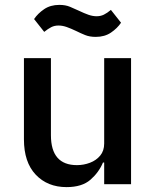

<svg xmlns="http://www.w3.org/2000/svg" viewBox="-20 -754 640 786"><path d="M406.5 0V-88.5H401.5Q384.5 -48 350 -18Q315.5 12 252.5 12Q174.5 12 126.2 -39Q78 -90 78 -183.5V-516H188.5V-200.5Q188.5 -78 295 -78Q323 -78 348.5 -87.8Q374 -97.5 390.2 -117Q406.5 -136.5 406.5 -166.5V-516H516.5V0ZM372 -603Q347 -603 328.5 -610.5Q310 -618 293 -626.5Q270 -637.5 252.8 -643.5Q235.5 -649.5 219.5 -649.5Q203 -649.5 189.8 -642.8Q176.5 -636 161 -623.5L119.5 -676Q135 -699 160.8 -716.5Q186.5 -734 223 -734Q248 -734 266.5 -726.2Q285 -718.5 302 -710.5Q325 -699.5 342.2 -693.5Q359.5 -687.5 375.5 -687.5Q392 -687.5 405.2 -694Q418.5 -700.5 434 -713.5L475.5 -661Q460 -638 434.2 -620.5Q408.5 -603 372 -603Z"/></svg>

Font: Lilex Medium
Style: Regular
Weight: 500
Designer: Mike Abbink, Paul van der Laan, Pieter van Rosmalen, Mikhael Khrustik
Foundry: Mikhael Khrustik
Version: Version 1.100